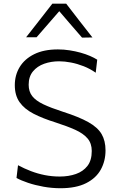

<svg xmlns="http://www.w3.org/2000/svg" viewBox="-20 -988 622 1018"><path d="M300.5 10Q255.5 10 210.8 2Q166 -6 128.2 -18.8Q90.5 -31.5 67.5 -44.5L75.5 -112Q109 -94 144.5 -80.5Q180 -67 218 -59.5Q256 -52 297 -52Q344 -52 382.5 -65.5Q421 -79 443.8 -108.5Q466.5 -138 466.5 -187.5Q466.5 -228 444 -254.2Q421.5 -280.5 378.8 -299.8Q336 -319 275.5 -338.5Q206.5 -360 158 -385Q109.5 -410 84 -446Q58.5 -482 58.5 -536.5Q58.5 -590 84.5 -632.8Q110.5 -675.5 161.5 -700.8Q212.5 -726 287 -726Q318.5 -726 349 -721.2Q379.5 -716.5 407.2 -708.8Q435 -701 457.5 -691.2Q480 -681.5 495.5 -671.5L487.5 -602.5Q457.5 -623.5 423.8 -636.8Q390 -650 356.5 -656.5Q323 -663 293.5 -663Q251 -663 214.2 -650Q177.5 -637 154.8 -609.5Q132 -582 132 -538.5Q132 -502.5 151 -478.2Q170 -454 210 -435Q250 -416 313.5 -395.5Q399.5 -368 448.8 -340.2Q498 -312.5 518.8 -277Q539.5 -241.5 539.5 -190.5Q539.5 -134.5 514.5 -89Q489.5 -43.5 436.5 -16.8Q383.5 10 300.5 10ZM415 -788.5Q382 -827 349.5 -864.2Q317 -901.5 284 -940.5H304.5Q271 -902 239 -865.2Q207 -828.5 174 -790.5H118.5Q153 -834.5 187.8 -879Q222.5 -923.5 257.5 -968.5H331Q365.5 -923.5 400.2 -878.8Q435 -834 470 -789.5Z"/></svg>

Font: Commissioner Thin Light
Style: Regular
Weight: 300
Version: Version 1.000